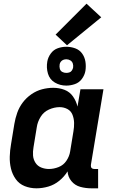

<svg xmlns="http://www.w3.org/2000/svg" viewBox="-20 -1015 616 1043"><path d="M178 8Q210 8 242.5 -1.5Q275 -11 302 -33Q329 -55 347 -84Q349 -54 368 -31Q387 -8 416 0Q445 8 476 8H513V-97H494Q487 -97 481.5 -99.5Q476 -102 474.5 -108Q473 -114 474 -121L542 -530H417L401 -436Q394 -466 376.5 -491Q359 -516 330.5 -527Q302 -538 269 -538Q239 -538 208.5 -530Q178 -522 150.5 -503Q123 -484 103.5 -458Q84 -432 73.5 -402Q63 -372 58 -342L40 -232Q34 -198 33 -164.5Q32 -131 39.5 -99.5Q47 -68 65.5 -42Q84 -16 114 -4Q144 8 178 8ZM246 -97Q224 -97 204 -105Q184 -113 172.5 -131Q161 -149 159.5 -170.5Q158 -192 162 -215L180 -325Q184 -353 200.5 -380Q217 -407 246 -420Q275 -433 304 -433Q327 -433 346.5 -422.5Q366 -412 374 -391Q382 -370 382.5 -347.5Q383 -325 379 -302L361 -192Q357 -166 341 -142Q325 -118 298.5 -107.5Q272 -97 246 -97ZM340 -550Q363 -550 386.5 -558Q410 -566 425 -586.5Q440 -607 444 -630Q448 -656 444 -680.5Q440 -705 426 -724.5Q412 -744 388.5 -752.5Q365 -761 340 -761Q317 -761 294 -753Q271 -745 256 -724.5Q241 -704 237 -681Q231 -647 240.5 -615Q250 -583 278 -566.5Q306 -550 340 -550ZM340 -619Q328 -619 318 -624.5Q308 -630 305 -641.5Q302 -653 304 -665Q305 -673 310.5 -680Q316 -687 324 -690Q332 -693 340 -693Q352 -693 362 -687Q372 -681 375.5 -670Q379 -659 377 -647Q375 -639 370 -631.5Q365 -624 356.5 -621.5Q348 -619 340 -619ZM344 -769 530 -921 450 -995 282 -827Z"/></svg>

Font: Iosevka Sparkle
Style: Bold Italic
Weight: 700
Italic angle: -9°
Designer: Belleve Invis
Foundry: Belleve Invis
Version: Version 4.5.0; ttfautohint (v1.8.3)